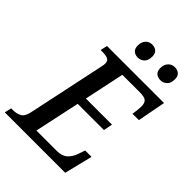

<svg xmlns="http://www.w3.org/2000/svg" viewBox="-285 -1031 1150 1150"><g transform="rotate(45 290.5 -456.0)"><path d="M-27 0 -17 -44H-2Q29 -44 52 -56.5Q75 -69 84 -112L188 -603Q192 -620 192 -632Q192 -656 175 -663Q158 -670 131 -670H115L125 -714H608L574 -535H520L525 -571Q527 -590 527 -604Q527 -633 513 -645Q499 -657 460 -657H312L258 -402H479L468 -345H246L184 -57H358Q400 -57 424 -78.5Q448 -100 460 -135L475 -179H529L485 0ZM496 -795Q473 -795 458.5 -807.5Q444 -820 444 -846Q444 -876 460.5 -894Q477 -912 502 -912Q525 -912 539.5 -899.5Q554 -887 554 -861Q554 -827 536.5 -811Q519 -795 496 -795ZM305 -795Q282 -795 267.5 -807.5Q253 -820 253 -846Q253 -876 269 -894Q285 -912 310 -912Q333 -912 347.5 -899.5Q362 -887 362 -861Q362 -827 344.5 -811Q327 -795 305 -795Z"/></g></svg>

Font: Noto Serif SemiCondensed Medium
Style: Italic
Weight: 500
Width: 4
Italic angle: -12°
Designer: Monotype Design Team
Foundry: Monotype Imaging Inc.
Version: Version 2.013